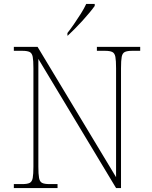

<svg xmlns="http://www.w3.org/2000/svg" viewBox="-20 -951 771 971"><path d="M50 0V-20H93Q118 -20 130 -26Q142 -32 145.5 -51Q149 -70 149 -108V-606Q149 -645 145.5 -663.5Q142 -682 130 -688Q118 -694 93 -694H50V-714H170L567 -55V-606Q567 -645 563.5 -663.5Q560 -682 548 -688Q536 -694 511 -694H470V-714H689V-694H648Q623 -694 611 -688Q599 -682 595.5 -663.5Q592 -645 592 -606V0H567L174 -653V-108Q174 -70 177.5 -51Q181 -32 193 -26Q205 -20 230 -20H271V0ZM321 -784Q336 -803 354 -829Q372 -855 389 -882Q406 -909 416 -931H459V-921Q450 -908 433.5 -888Q417 -868 397 -846Q377 -824 357.5 -804.5Q338 -785 323 -771H321Z"/></svg>

Font: Noto Serif Ethiopic Thin
Style: Regular
Weight: 250
Version: Version 2.102